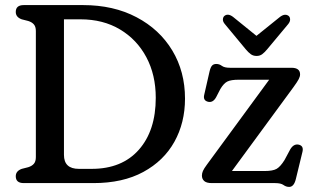

<svg xmlns="http://www.w3.org/2000/svg" viewBox="-20 -720 1230 755"><path d="M42 -27Q42 -47.5 65.5 -56L91 -62.5Q105.5 -67 113.2 -76Q121 -85 121 -102V-598Q121 -615 113.2 -624Q105.5 -633 91 -637.5L65.5 -644Q42 -652.5 42 -673Q42 -700 73.5 -700H306.5Q426.5 -700 517 -652.2Q607.5 -604.5 657.5 -521.5Q707.5 -438.5 707.5 -332Q707.5 -237.5 665.8 -162.5Q624 -87.5 543.5 -43.8Q463 0 347 0H73.5Q42 0 42 -27ZM340.5 -56Q459.5 -56 526 -131.2Q592.5 -206.5 592.5 -335.5Q592.5 -425.5 555.5 -495Q518.5 -564.5 452 -604.2Q385.5 -644 296.5 -644H231.5V-111Q231.5 -56 290 -56ZM1134.5 -378 892 -47.5H1020.5Q1053 -47.5 1068 -56.2Q1083 -65 1099 -91L1121.5 -133Q1134.5 -154.5 1153 -151.5Q1175 -147.5 1169.5 -123.5L1143.5 -16.5Q1136 15 1117 15Q1105 15 1094.8 7.5Q1084.5 0 1062 0H813Q792 0 783 -8.2Q774 -16.5 774 -29.5Q774 -38.5 778 -47.8Q782 -57 793.5 -72.5L1038.5 -406.5H918.5Q888.5 -406.5 874.2 -399.5Q860 -392.5 846.5 -370L830 -338Q818 -316 799.5 -319.5Q777.5 -324 783 -347L804 -439Q808 -456 814 -462.2Q820 -468.5 830.5 -468.5Q842.5 -468.5 852.5 -461Q862.5 -453.5 884.5 -453.5H1126Q1160 -453.5 1160 -427.5Q1160 -419 1154.5 -408.5Q1149 -398 1134.5 -378ZM1030.5 -526Q1020.5 -514 1011.2 -507Q1002 -500 989 -500Q975.5 -500 966 -507Q956.5 -514 946.5 -526L864 -625.5Q856 -635 856.5 -643.8Q857 -652.5 862 -657Q876 -669 896.5 -653.5L988.5 -579L1081 -653.5Q1101 -668.5 1115.5 -657Q1120.5 -652.5 1120.8 -643.8Q1121 -635 1113.5 -625.5Z"/></svg>

Font: Fraunces 72pt S100
Style: Regular
Weight: 400
Version: Version 1.000; ttfautohint (v1.8.3)